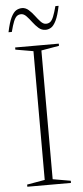

<svg xmlns="http://www.w3.org/2000/svg" viewBox="-59 -894 399 927"><g transform="rotate(-5 141.0 -431.0)"><path d="M246.5 -10.5V0H35V-10.5L121.5 -25.5V-649.5L35 -664.5V-675H246.5V-664.5L160 -649.5V-25.5ZM261.5 -857Q252 -810 240.2 -786.2Q228.5 -762.5 215.8 -754.8Q203 -747 189 -747Q170 -747 155.2 -760Q140.5 -773 128 -789.8Q115.5 -806.5 103.2 -819.5Q91 -832.5 77.5 -832.5Q65.5 -832.5 57 -825.8Q48.5 -819 41.2 -801.5Q34 -784 25.5 -751H9.5Q19.5 -799 31.2 -822.5Q43 -846 56.2 -853.8Q69.5 -861.5 84.5 -861.5Q102 -861.5 116.5 -848.5Q131 -835.5 143.5 -818.8Q156 -802 168.2 -789Q180.5 -776 193.5 -776Q206 -776 214.5 -782.8Q223 -789.5 230.2 -807.2Q237.5 -825 246 -857Z"/></g></svg>

Font: Newsreader 24pt ExtraLight
Style: Regular
Weight: 250
Designer: Hugues Gentile
Foundry: Production Type
Version: Version 1.003